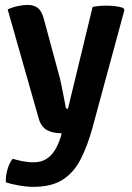

<svg xmlns="http://www.w3.org/2000/svg" viewBox="-20 -524 523 763"><path d="M112.5 218.5Q85.5 218.5 53.5 212.8Q21.5 207 3.5 200.5Q1.5 178 9.5 150Q17.5 122 30.5 107Q44.5 111.5 67.5 116.2Q90.5 121 112.5 121Q142.5 121 163 108.5Q183.5 96 197.8 73.2Q212 50.5 221.5 19.5L225 5.5Q189 5.5 166.2 -7.2Q143.5 -20 134 -52.5L10.5 -486.5Q31 -496 52.5 -500.2Q74 -504.5 90.5 -504.5Q114 -504.5 130 -492.5Q146 -480.5 154.5 -448L211.5 -237Q217.5 -217.5 222.8 -191.8Q228 -166 233 -141.2Q238 -116.5 241 -98.5Q242.5 -91.5 250 -91.5L348 -496.5Q359 -499 373.8 -500.2Q388.5 -501.5 401 -501.5Q418 -501.5 435.5 -499.8Q453 -498 470 -492.5L474.5 -484.5L347 -14.5Q327 57.5 300 109.8Q273 162 229 190.2Q185 218.5 112.5 218.5Z"/></svg>

Font: Signika Light SemiBold
Style: Regular
Weight: 600
Version: Version 2.003;gftools[0.9.32]